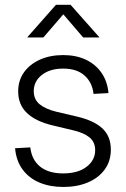

<svg xmlns="http://www.w3.org/2000/svg" viewBox="-20 -758 517 789"><path d="M240.2 10.3Q185.1 10.3 142.1 -7.8Q99.1 -25.9 72.8 -61.5Q46.4 -97.2 42 -148.9L104.5 -152.3Q110.4 -101.1 145 -73.2Q179.7 -45.4 239.3 -45.4Q300.3 -45.4 335.7 -72.5Q371.1 -99.6 371.1 -141.1Q371.1 -174.3 347.7 -193.4Q324.2 -212.4 282.2 -222.2L196.3 -242.7Q126.5 -259.3 90.6 -293.7Q54.7 -328.1 54.7 -382.3Q54.7 -426.8 78.1 -460.2Q101.6 -493.7 143.6 -512.7Q185.5 -531.7 239.7 -531.7Q292.5 -531.7 332.8 -512.7Q373 -493.7 397.2 -458.7Q421.4 -423.8 425.8 -375.5L364.3 -372.1Q359.4 -418.9 327.6 -447.5Q295.9 -476.1 239.7 -476.1Q185.1 -476.1 151.9 -450Q118.7 -423.8 118.7 -383.3Q118.7 -349.6 142.8 -329.6Q167 -309.6 211.9 -298.8L296.9 -278.8Q367.2 -262.2 401.4 -229.7Q435.5 -197.3 435.5 -143.1Q435.5 -96.2 410.6 -61.8Q385.7 -27.3 341.6 -8.5Q297.4 10.3 240.2 10.3ZM158.2 -604H92.8V-605.5L210 -738.3H270L387.7 -605.5V-604H321.8L240.2 -699.2Z"/></svg>

Font: Inter 28pt Light
Style: Regular
Weight: 300
Designer: Rasmus Andersson
Foundry: rsms
Version: Version 4.001;git-66647c0bb